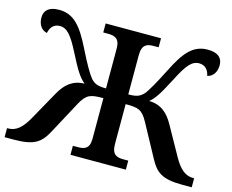

<svg xmlns="http://www.w3.org/2000/svg" viewBox="-100 -864 1218 1008"><g transform="rotate(15 508.5 -360.0)"><path d="M0 0H49C162 0 196 -27 232 -95L325 -268C357 -327 380 -332 448 -332V-111C448 -56 419 -49 385 -49H358V0H659V-49H632C597 -49 569 -57 569 -116V-332C637 -332 659 -327 691 -268L785 -95C821 -27 855 0 967 0H1017V-49H1012C969 -49 938 -74 904 -135L818 -289C787 -345 748 -379 684 -380C716 -406 736 -442 780 -526C821 -606 847 -639 887 -639C922 -639 939 -614 944 -586C972 -591 993 -617 993 -657C993 -694 970 -720 913 -720C833 -720 789 -668 734 -557C697 -484 669 -434 652 -414C632 -393 616 -385 569 -385V-598C569 -657 597 -665 632 -665H659V-714H358V-665H385C419 -665 448 -657 448 -602V-385C401 -385 385 -393 365 -414C348 -434 319 -484 283 -557C228 -668 184 -720 104 -720C47 -720 24 -694 24 -657C24 -617 45 -591 73 -586C78 -614 95 -639 130 -639C170 -639 196 -606 237 -526C280 -442 301 -406 333 -380C269 -379 230 -345 199 -289L113 -135C79 -74 48 -49 5 -49H0Z"/></g></svg>

Font: Noto Serif Semi
Style: Regular
Weight: 600
Designer: Monotype Design Team
Foundry: Monotype Imaging Inc.
Version: Version 1.002